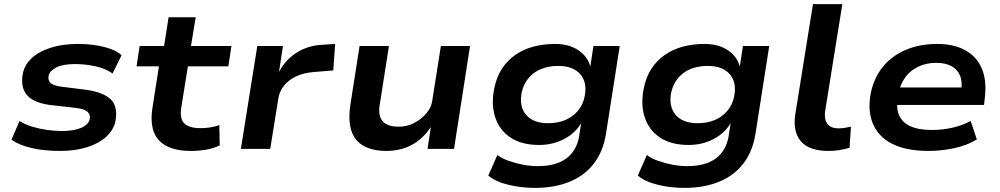

<svg xmlns="http://www.w3.org/2000/svg" viewBox="-20 -725 4871 935"><path d="M272 10Q194 10 132.5 -4.5Q71 -19 36 -45L75 -136Q101 -119 135.5 -108.5Q170 -98 208 -92.5Q246 -87 281 -87Q340 -87 375.5 -102.5Q411 -118 417 -144Q421 -167 406.5 -180.5Q392 -194 353 -199L222 -214Q142 -225 110.5 -263Q79 -301 91 -366Q100 -410 134.5 -442Q169 -474 226.5 -492.5Q284 -511 360 -511Q405 -511 446.5 -504.5Q488 -498 520.5 -486Q553 -474 572 -456L528 -367Q496 -391 446 -402Q396 -413 346 -413Q286 -413 254 -396.5Q222 -380 217 -357Q212 -334 226 -321Q240 -308 278 -303L405 -287Q488 -274 521.5 -239Q555 -204 542 -133Q532 -90 495.5 -57.5Q459 -25 402 -7.5Q345 10 272 10Z M910 10Q837 10 791 -14Q745 -38 728.5 -84Q712 -130 722 -197L754 -402H645L660 -501H779L801 -641H933L910 -501H1107L1092 -402H895L863 -203Q854 -148 877 -124.5Q900 -101 957 -101Q980 -101 1003.5 -104.5Q1027 -108 1048 -116L1050 -17Q1019 -2 983.5 4Q948 10 910 10Z M1153 0 1233 -501H1358L1339 -377H1340Q1371 -435 1426 -469.5Q1481 -504 1551 -507L1612 -511L1603 -382L1505 -374Q1458 -370 1422 -353Q1386 -336 1364 -309Q1342 -282 1336 -249L1296 0Z M1862 10Q1795 10 1751 -14.5Q1707 -39 1691 -89Q1675 -139 1686 -213L1731 -501H1874L1830 -220Q1823 -184 1830.5 -158.5Q1838 -133 1861 -120.5Q1884 -108 1921 -108Q1962 -108 1997.5 -126.5Q2033 -145 2057 -174Q2081 -203 2085 -235L2127 -501H2269L2191 0H2062L2078 -105H2077Q2038 -47 1983.5 -18.5Q1929 10 1862 10Z M2585 190Q2518 190 2456 175Q2394 160 2358 130L2402 30Q2425 47 2457.5 58.5Q2490 70 2526.5 77Q2563 84 2598 84Q2688 84 2738 46.5Q2788 9 2800 -60L2810 -125Q2790 -91 2757.5 -67Q2725 -43 2686.5 -31Q2648 -19 2606 -19Q2521 -19 2467 -54.5Q2413 -90 2392 -152.5Q2371 -215 2387 -295Q2398 -350 2424.5 -390.5Q2451 -431 2490 -458Q2529 -485 2578 -498Q2627 -511 2683 -511Q2750 -511 2795.5 -481Q2841 -451 2854 -403H2855L2870 -501H2998L2931 -73Q2917 13 2872 71.5Q2827 130 2754 160Q2681 190 2585 190ZM2649 -125Q2694 -125 2730.5 -139.5Q2767 -154 2793 -184Q2819 -214 2827 -255Q2841 -323 2806 -363.5Q2771 -404 2698 -404Q2653 -404 2616.5 -389.5Q2580 -375 2555.5 -346.5Q2531 -318 2521 -277Q2507 -208 2541.5 -166.5Q2576 -125 2649 -125Z M3313 190Q3246 190 3184 175Q3122 160 3086 130L3130 30Q3153 47 3185.5 58.5Q3218 70 3254.5 77Q3291 84 3326 84Q3416 84 3466 46.5Q3516 9 3528 -60L3538 -125Q3518 -91 3485.5 -67Q3453 -43 3414.5 -31Q3376 -19 3334 -19Q3249 -19 3195 -54.5Q3141 -90 3120 -152.5Q3099 -215 3115 -295Q3126 -350 3152.5 -390.5Q3179 -431 3218 -458Q3257 -485 3306 -498Q3355 -511 3411 -511Q3478 -511 3523.5 -481Q3569 -451 3582 -403H3583L3598 -501H3726L3659 -73Q3645 13 3600 71.5Q3555 130 3482 160Q3409 190 3313 190ZM3377 -125Q3422 -125 3458.5 -139.5Q3495 -154 3521 -184Q3547 -214 3555 -255Q3569 -323 3534 -363.5Q3499 -404 3426 -404Q3381 -404 3344.5 -389.5Q3308 -375 3283.5 -346.5Q3259 -318 3249 -277Q3235 -208 3269.5 -166.5Q3304 -125 3377 -125Z M4015 10Q3921 10 3880.5 -36.5Q3840 -83 3853 -169L3939 -705H4082L3998 -182Q3995 -157 4000.5 -139Q4006 -121 4021.5 -110.5Q4037 -100 4062 -100Q4079 -100 4094.5 -102.5Q4110 -105 4124 -108L4117 -5Q4091 2 4067.5 6Q4044 10 4015 10Z M4503 10Q4392 10 4324 -25Q4256 -60 4230 -124.5Q4204 -189 4221 -274Q4237 -348 4280 -400.5Q4323 -453 4390.5 -482Q4458 -511 4545 -511Q4624 -511 4679.5 -481Q4735 -451 4760.5 -393Q4786 -335 4776 -249L4772 -214H4323L4336 -299H4682L4660 -277Q4668 -325 4655.5 -356Q4643 -387 4613.5 -403Q4584 -419 4539 -419Q4492 -419 4453 -401Q4414 -383 4388.5 -348.5Q4363 -314 4355 -266L4353 -255Q4343 -201 4358 -165Q4373 -129 4413 -110.5Q4453 -92 4519 -92Q4568 -92 4617.5 -103Q4667 -114 4707 -136L4737 -46Q4690 -17 4627 -3.5Q4564 10 4503 10Z"/></svg>

Font: Nunito Sans 7pt SemiExpanded
Style: Bold Italic
Weight: 700
Width: 6
Italic angle: -9°
Designer: Vernon Adams
Foundry: Vernon Adams
Version: Version 3.101;gftools[0.9.27]